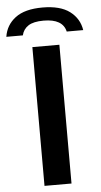

<svg xmlns="http://www.w3.org/2000/svg" viewBox="-110 -983 534 1020"><g transform="rotate(-5 157.0 -472.5)"><path d="M85 0V-740H229V0ZM156.5 -945Q251 -945 301.8 -906.8Q352.5 -868.5 362 -806.5H274Q258.5 -875 156.5 -875Q102 -875 74.8 -857Q47.5 -839 40 -806.5H-48Q-38.5 -869 11.8 -907Q62 -945 156.5 -945Z"/></g></svg>

Font: Encode Sans Expanded SemiBold
Style: Regular
Weight: 600
Width: 7
Designer: Multiple Designers
Foundry: Impallari Type
Version: Version 2.000